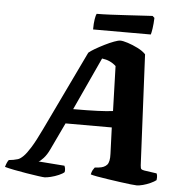

<svg xmlns="http://www.w3.org/2000/svg" viewBox="-104 -913 921 968"><g transform="rotate(5 357.0 -429.0)"><path d="M157 0Q150 0 124.5 -3.5Q99 -7 65.5 -12.5Q32 -18 1.5 -24Q-29 -30 -46 -35Q-39 -60 -30 -71L-7 -74Q4 -76 15.5 -79.5Q27 -83 42.5 -98Q58 -113 79 -147Q100 -181 129 -242L322 -645Q332 -654 353.5 -666.5Q375 -679 400 -691.5Q425 -704 446.5 -712Q468 -720 478 -720Q491 -720 516 -712Q541 -704 567 -691Q593 -678 608 -662L635 -103Q636 -87 640 -83.5Q644 -80 655 -78L718 -69Q720 -66 721.5 -58Q723 -50 721 -35Q711 -27 692.5 -18.5Q674 -10 655 -5Q636 0 623 0Q616 0 592.5 -2.5Q569 -5 538 -9.5Q507 -14 475.5 -18.5Q444 -23 420 -27.5Q396 -32 388 -35Q391 -49 395.5 -57Q400 -65 405 -71L425 -73Q453 -76 466.5 -91Q480 -106 478 -147L473 -280H239L174 -143Q161 -115 144.5 -97Q128 -79 120 -77L252 -67Q259 -52 256 -35Q248 -27 228.5 -18.5Q209 -10 188.5 -5Q168 0 157 0ZM271 -355Q345 -355 394.5 -357Q444 -359 472 -363L465 -590Q436 -617 394 -622ZM336 -764Q336 -795 339.5 -816Q343 -837 347 -844Q377 -844 418 -846Q459 -848 501 -850.5Q543 -853 577 -855Q611 -857 629 -858L639 -849Q638 -819 634.5 -795.5Q631 -772 628 -764Z"/></g></svg>

Font: Texturina Black
Style: Italic
Weight: 900
Italic angle: -11°
Designer: Guillermo Torres Carreño
Foundry: Omnibus-Type
Version: Version 1.002; ttfautohint (v1.8.3)